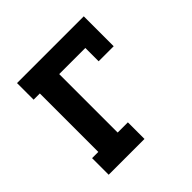

<svg xmlns="http://www.w3.org/2000/svg" viewBox="-142 -657 785 785"><g transform="rotate(-45 250.0 -265.0)"><path d="M59 0V-96H95V-434H59V-530H445V-357H358V-434H207V-96H266V0Z"/></g></svg>

Font: Iosevka Slab
Style: Bold
Weight: 700
Monospace: yes
Designer: Belleve Invis
Foundry: Belleve Invis
Version: Version 11.1.1; ttfautohint (v1.8.3)